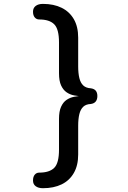

<svg xmlns="http://www.w3.org/2000/svg" viewBox="-20 -795 659 986"><path d="M181.5 91.5Q233.5 91.5 258.2 67.2Q283 43 283 -26.5V-184.5Q283 -223.5 293.8 -247Q304.5 -270.5 322 -282.2Q339.5 -294 360.8 -298Q382 -302 402.5 -303V-300.5Q382 -301 360.8 -305Q339.5 -309 322 -321Q304.5 -333 293.8 -356.2Q283 -379.5 283 -419V-577Q283 -646 258.2 -670.5Q233.5 -695 181.5 -695Q167.5 -695 158.5 -705.5Q149.5 -716 149.5 -735Q149.5 -754 163.2 -764.5Q177 -775 200.5 -775Q256 -775 296.5 -755Q337 -735 359.2 -696.5Q381.5 -658 381.5 -601.5V-453.5Q381.5 -419 387.5 -394.2Q393.5 -369.5 407.5 -356.2Q421.5 -343 446.5 -341.5Q464 -339 472 -329Q480 -319 480 -302Q480 -284.5 471.8 -274Q463.5 -263.5 446.5 -261Q421.5 -260 407.5 -246.8Q393.5 -233.5 387.5 -209Q381.5 -184.5 381.5 -149.5V-1.5Q381.5 54.5 359.2 93.2Q337 132 296.5 151.8Q256 171.5 200.5 171.5Q177 171.5 163.2 161.2Q149.5 151 149.5 132Q149.5 112.5 158.5 102Q167.5 91.5 181.5 91.5Z"/></svg>

Font: Sono ExtraLight Monospace Medium
Style: Regular
Weight: 500
Version: Version 2.112